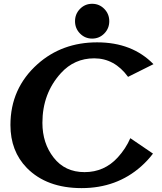

<svg xmlns="http://www.w3.org/2000/svg" viewBox="-20 -967 841 997"><path d="M395.5 -920.9Q421.4 -947.3 458.5 -947.3Q495.6 -947.3 521.5 -920.9Q547.4 -894.5 547.4 -856.9Q547.4 -819.3 521.5 -793Q495.6 -766.6 458.5 -766.6Q421.4 -766.6 395.5 -793Q369.6 -819.3 369.6 -856.9Q369.6 -894.5 395.5 -920.9ZM403.8 9.8Q222.7 9.8 119.6 -94.7Q34.2 -182.1 34.2 -317.9Q34.2 -508.3 175.3 -634.3Q302.2 -747.1 484.4 -747.1Q666.5 -747.1 776.9 -633.8L645 -567.9Q574.7 -664.1 469.2 -664.1Q366.2 -664.1 296.4 -587.4Q200.2 -481.9 200.2 -329.1Q200.2 -223.1 258.8 -148.4Q317.4 -73.2 418.9 -73.2Q522 -73.2 591.8 -149.9Q633.3 -195.3 656.7 -249.5L774.4 -169.4Q748 -134.3 712.9 -103Q585.9 9.8 403.8 9.8Z"/></svg>

Font: Klaudia
Style: Bold
Weight: 700
Designer: Wojciech Kalinowski "wmk69" (wmk69@o2.pl)
Foundry: Wojciech Kalinowski "wmk69" (wmk69@o2.pl)
Version: Version 3.1.0; 2021-05-10